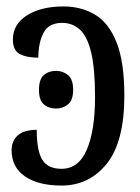

<svg xmlns="http://www.w3.org/2000/svg" viewBox="-20 -566 436 596"><path d="M171 10Q99 10 57.5 -18.5Q16 -47 16 -100Q16 -129 35.5 -146Q55 -163 94 -163Q94 -99 111 -70.5Q128 -42 171 -42Q224 -42 249.5 -101.5Q275 -161 275 -265Q275 -353 263 -403Q251 -453 228 -474Q205 -495 173 -495Q131 -495 115 -464Q99 -433 99 -387Q62 -387 41 -398.5Q20 -410 20 -443Q20 -491 64 -518.5Q108 -546 177 -546Q232 -546 275 -520.5Q318 -495 342 -434Q366 -373 366 -269Q366 -126 311.5 -58Q257 10 171 10ZM154 -229Q131 -229 116 -242Q101 -255 101 -287Q101 -320 116 -333Q131 -346 154 -346Q175 -346 191 -333Q207 -320 207 -287Q207 -255 191 -242Q175 -229 154 -229Z"/></svg>

Font: Noto Serif Condensed
Style: Regular
Weight: 400
Width: 3
Designer: Monotype Design Team
Foundry: Monotype Imaging Inc.
Version: Version 2.013; ttfautohint (v1.8.4.7-5d5b)